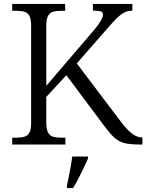

<svg xmlns="http://www.w3.org/2000/svg" viewBox="-20 -734 743 975"><path d="M42 0V-35H65Q88 -35 104.5 -40Q121 -45 129.5 -61Q138 -77 138 -109V-605Q138 -638 129.5 -653.5Q121 -669 104.5 -674Q88 -679 65 -679H42V-714H311V-679H288Q265 -679 248.5 -674Q232 -669 223.5 -652.5Q215 -636 215 -602V-298L446 -568Q469 -594 481 -611.5Q493 -629 498 -640.5Q503 -652 503 -661Q503 -673 490.5 -676.5Q478 -680 452 -680V-714H652V-680Q628 -680 608.5 -669Q589 -658 569 -637.5Q549 -617 523 -587L370 -412L593 -117Q615 -88 633 -70.5Q651 -53 668 -44.5Q685 -36 701 -36H703V0H694Q655 0 629 -4Q603 -8 584 -18.5Q565 -29 548 -47.5Q531 -66 509 -95L317 -352L215 -242V-112Q215 -79 223.5 -62Q232 -45 248.5 -40Q265 -35 288 -35H312V0ZM320 208Q325 185 330 160Q335 135 339.5 109.5Q344 84 347 61H427V71Q418 92 405 119Q392 146 378 173Q364 200 351 221H320Z"/></svg>

Font: Noto Serif Tibetan Light
Style: Regular
Weight: 300
Version: Version 2.103